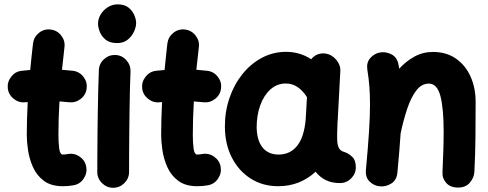

<svg xmlns="http://www.w3.org/2000/svg" viewBox="-20 -806 2286 900"><path d="M386.2 -391.1Q382.3 -360.8 357.9 -342Q333.5 -323.2 303.2 -326.7Q281.7 -329.1 258.8 -330.6Q256.3 -291.5 255.1 -252.2Q253.9 -212.9 253.9 -173.3Q253.9 -137.7 257.6 -109.6Q261.2 -81.5 274.9 -81.5Q284.2 -81.5 297.9 -84Q328.1 -89.4 353.5 -71.8Q378.9 -54.2 384.3 -24.4Q389.6 5.4 372.3 31.2Q355 57.1 324.7 62.5Q311.5 64.9 299.1 65.9Q286.6 66.9 274.9 66.9Q219.2 66.9 185.3 41.3Q151.4 15.6 134.3 -23.2Q117.2 -62 111.3 -102.8Q105.5 -143.6 105.5 -173.3Q105.5 -212.4 106.7 -251Q107.9 -289.6 109.9 -327.6Q105 -327.1 99.6 -326.7Q69.3 -323.2 44.9 -342.3Q20.5 -361.3 16.6 -391.1Q13.2 -421.4 32.2 -446Q51.3 -470.7 81.1 -474.1Q101.1 -476.6 121.6 -478Q124.5 -509.3 127.9 -540.5Q131.3 -571.8 134.8 -602.5Q138.7 -632.8 162.8 -652.1Q187 -671.4 217.3 -667.5Q247.6 -664.1 266.8 -639.6Q286.1 -615.2 282.2 -585Q279.3 -558.1 276.4 -531.7Q273.4 -505.4 270.5 -479Q297.4 -477.1 322.3 -474.1Q352.5 -470.2 371.3 -445.8Q390.1 -421.4 386.2 -391.1Z M439.5 -694.8Q439.5 -717.8 452.1 -738.5Q464.8 -759.3 485.8 -772.5Q506.8 -785.6 531.7 -785.6Q563.5 -785.6 582.3 -770.5Q601.1 -755.4 609.6 -734.9Q618.2 -714.4 618.2 -698.2Q618.2 -680.2 608.2 -658Q598.1 -635.7 578.4 -619.9Q558.6 -604 529.3 -604Q494.6 -604 475.1 -620.1Q455.6 -636.2 447.5 -657.5Q439.5 -678.7 439.5 -694.8ZM521 -548.3Q551.8 -546.9 572.3 -523.9Q592.8 -501 591.8 -470.7Q590.3 -437.5 589.1 -389.4Q587.9 -341.3 587.2 -286.4Q586.4 -231.4 585.9 -177.2Q585.4 -123 585.2 -76.7Q585 -30.3 585 0Q585 30.3 563 52.2Q541 74.2 510.3 74.2Q480 74.2 458 52.2Q436 30.3 436 0Q436 -31.2 436.3 -77.6Q436.5 -124 437 -178.5Q437.5 -232.9 438.5 -288.3Q439.5 -343.8 440.7 -392.8Q441.9 -441.9 443.4 -477.5Q444.8 -508.3 467.8 -528.8Q490.7 -549.3 521 -548.3Z M1016.1 -391.1Q1012.2 -360.8 987.8 -342Q963.4 -323.2 933.1 -326.7Q911.6 -329.1 888.7 -330.6Q886.2 -291.5 885 -252.2Q883.8 -212.9 883.8 -173.3Q883.8 -137.7 887.5 -109.6Q891.1 -81.5 904.8 -81.5Q914.1 -81.5 927.7 -84Q958 -89.4 983.4 -71.8Q1008.8 -54.2 1014.2 -24.4Q1019.5 5.4 1002.2 31.2Q984.9 57.1 954.6 62.5Q941.4 64.9 929 65.9Q916.5 66.9 904.8 66.9Q849.1 66.9 815.2 41.3Q781.2 15.6 764.2 -23.2Q747.1 -62 741.2 -102.8Q735.4 -143.6 735.4 -173.3Q735.4 -212.4 736.6 -251Q737.8 -289.6 739.7 -327.6Q734.9 -327.1 729.5 -326.7Q699.2 -323.2 674.8 -342.3Q650.4 -361.3 646.5 -391.1Q643.1 -421.4 662.1 -446Q681.2 -470.7 710.9 -474.1Q731 -476.6 751.5 -478Q754.4 -509.3 757.8 -540.5Q761.2 -571.8 764.6 -602.5Q768.6 -632.8 792.7 -652.1Q816.9 -671.4 847.2 -667.5Q877.4 -664.1 896.7 -639.6Q916 -615.2 912.1 -585Q909.2 -558.1 906.2 -531.7Q903.3 -505.4 900.4 -479Q927.2 -477.1 952.1 -474.1Q982.4 -470.2 1001.2 -445.8Q1020 -421.4 1016.1 -391.1Z M1573.2 52.2Q1535.6 52.2 1507.3 38.3Q1479 24.4 1459.5 -1Q1385.3 66.9 1284.2 66.9Q1211.4 66.9 1155 31Q1098.6 -4.9 1066.7 -67.6Q1034.7 -130.4 1034.2 -210.9Q1033.7 -281.7 1055.2 -345.2Q1076.7 -408.7 1115.7 -457.8Q1154.8 -506.8 1207.3 -534.9Q1259.8 -563 1321.3 -563Q1385.3 -563 1439 -528.3Q1449.7 -543 1467.3 -550.3Q1484.9 -557.6 1504.9 -555.2Q1535.2 -550.8 1556.2 -525.9Q1577.1 -501 1575.2 -471.7L1563 -243.2Q1562.5 -235.8 1562 -228.5Q1561 -207.5 1560.5 -181.9Q1560.1 -156.2 1561 -143.6Q1562 -125.5 1568.8 -111.8Q1575.7 -98.1 1597.7 -92.3Q1615.2 -85.9 1631.6 -70.3Q1647.9 -54.7 1647.9 -22Q1647.9 8.3 1626 30.3Q1604 52.2 1573.2 52.2ZM1286.1 -81.5Q1340.3 -81.5 1373.3 -123Q1406.2 -164.6 1413.1 -248.5Q1413.1 -254.9 1413.6 -260.3Q1413.6 -263.2 1414.1 -266.1L1418.9 -350.6Q1399.9 -380.9 1375.2 -397.7Q1350.6 -414.6 1319.8 -414.6Q1278.3 -414.6 1247.3 -386.5Q1216.3 -358.4 1199.7 -311.8Q1183.1 -265.1 1183.1 -209Q1184.1 -147.9 1210.7 -114.7Q1237.3 -81.5 1286.1 -81.5Z M1695.3 -10.7Q1705.1 -115.2 1709.7 -188.2Q1714.4 -261.2 1714.4 -315.9Q1714.4 -362.3 1711.4 -400.6Q1708.5 -439 1702.1 -477.5Q1696.8 -511.2 1714.1 -532Q1731.4 -552.7 1756.3 -559.1Q1785.2 -565.9 1813.7 -552Q1842.3 -538.1 1848.6 -500.5Q1850.1 -492.2 1851.1 -483.9Q1883.3 -519 1922.9 -540.8Q1962.4 -562.5 2009.3 -562.5Q2072.8 -562.5 2117.4 -531.2Q2162.1 -500 2185.8 -447Q2209.5 -394 2209.5 -328.1Q2209.5 -249.5 2208.7 -165.8Q2208 -82 2203.6 0.5Q2201.7 27.8 2182.1 50.5Q2162.6 73.2 2127.4 73.2Q2090.8 73.2 2071.5 51.3Q2052.2 29.3 2054.2 1Q2056.6 -53.2 2058.1 -100.6Q2059.6 -147.9 2059.6 -189.9Q2059.6 -299.3 2044.2 -356.7Q2028.8 -414.1 1990.2 -414.1Q1955.6 -414.1 1930.7 -380.9Q1905.8 -347.7 1888.2 -294.4Q1870.6 -241.2 1857.9 -180.7Q1855.5 -141.1 1851.6 -95.7Q1847.7 -50.3 1842.8 2.9Q1839.4 38.6 1814 54.4Q1788.6 70.3 1759.8 67.4Q1732.9 64.9 1712.4 44.9Q1691.9 24.9 1695.3 -10.7Z"/></svg>

Font: Mikhak ExtraBold
Style: Regular
Weight: 800
Designer: Amin Abedi
Version: Version 3.3